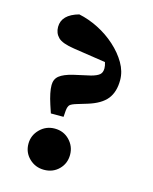

<svg xmlns="http://www.w3.org/2000/svg" viewBox="-106 -747 662 833"><g transform="rotate(15 224.5 -330.5)"><path d="M172 15Q133 15 105.5 -11.5Q78 -38 78 -77Q78 -115 105.5 -142.5Q133 -170 172 -170Q212 -170 238.5 -142.5Q265 -115 265 -77Q265 -38 238.5 -11.5Q212 15 172 15ZM391 -446Q391 -393 365.5 -361Q340 -329 281 -311L238 -298Q214 -291 206.5 -284Q199 -277 197 -257L195 -229H138L126 -265Q109 -317 109 -349Q109 -376 128 -391Q147 -406 188 -416L264 -433Q290 -440 301 -449.5Q312 -459 312 -478Q312 -490 307 -505L162 -527Q108 -535 89.5 -553.5Q71 -572 71 -600Q71 -655 146 -676Q190 -667 233.5 -645Q277 -623 312.5 -591Q348 -559 369.5 -522Q391 -485 391 -446Z"/></g></svg>

Font: Source Serif Pro
Style: Bold
Weight: 700
Designer: Frank Grießhammer
Foundry: Adobe Systems Incorporated
Version: Version 3.001;hotconv 1.0.111;makeotfexe 2.5.65597